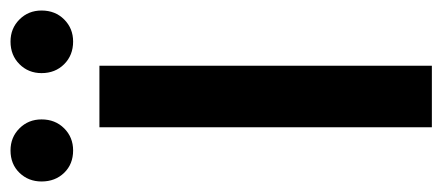

<svg xmlns="http://www.w3.org/2000/svg" viewBox="-282 -583 841 365"><g transform="rotate(-90 138.5 -400.5)"><path d="M79 0V-632H196V0ZM35 -682Q9 -682 -7.5 -699Q-24 -716 -24 -742Q-24 -767 -7.5 -784Q9 -801 35 -801Q60 -801 77 -784Q94 -767 94 -742Q94 -716 77 -699Q60 -682 35 -682ZM242 -682Q216 -682 199 -699Q182 -716 182 -742Q182 -767 199 -784Q216 -801 242 -801Q267 -801 284 -784Q301 -767 301 -742Q301 -716 284 -699Q267 -682 242 -682Z"/></g></svg>

Font: Narnoor SemiBold
Style: Regular
Weight: 600
Designer: S. Sridhar Murthy
Foundry: SIL International
Version: Version 3.000